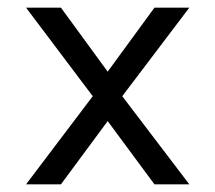

<svg xmlns="http://www.w3.org/2000/svg" viewBox="-20 -481 562 501"><path d="M299 -230 474 0H383L261 -165L139 0H48L222 -230L48 -461H139L261 -294L383 -461H474Z"/></svg>

Font: SUITE
Style: Regular
Weight: 400
Designer: Sun
Foundry: Sun
Version: Version 2.040